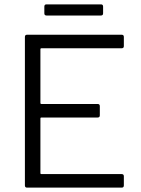

<svg xmlns="http://www.w3.org/2000/svg" viewBox="-20 -859 645 879"><path d="M537 -638H169Q165 -638 165 -634V-387Q165 -383 169 -383H427Q437 -383 437 -373V-331Q437 -321 427 -321H169Q165 -321 165 -317V-66Q165 -62 169 -62H537Q547 -62 547 -52V-10Q547 0 537 0H104Q94 0 94 -10V-690Q94 -700 104 -700H537Q547 -700 547 -690V-648Q547 -638 537 -638ZM183 -798V-829Q183 -839 193 -839H442Q452 -839 452 -829V-798Q452 -788 442 -788H193Q183 -788 183 -798Z"/></svg>

Font: Amber EN
Style: Regular
Weight: 400
Designer: Jeremy Tribby
Foundry: Tribby Type Co.
Version: Version 1.403 November 24, 2021